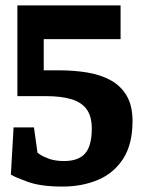

<svg xmlns="http://www.w3.org/2000/svg" viewBox="-20 -668 520 707"><path d="M210 19Q130 19 82 1.5Q34 -16 20 -25L30 -199H105L118 -106Q116 -107 127.5 -99Q139 -91 161.5 -83Q184 -75 216 -75Q269 -75 293.5 -103Q318 -131 318 -195Q318 -239 299.5 -265Q281 -291 243.5 -302.5Q206 -314 149 -314H44V-648H424V-524H141V-409H199Q253 -409 301.5 -401Q350 -393 387.5 -372.5Q425 -352 446.5 -315.5Q468 -279 468 -222Q468 -137 433.5 -83.5Q399 -30 340.5 -5.5Q282 19 210 19Z"/></svg>

Font: Faustina Light ExtraBold
Style: Regular
Weight: 800
Version: Version 1.200